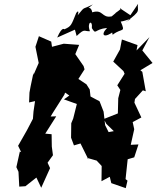

<svg xmlns="http://www.w3.org/2000/svg" viewBox="-20 -938 812 997"><path d="M642 0 632 -8 643 -111 677 -121 699 -188 659 -186 677 -267 669 -304 714 -328 678 -405 681 -424 722 -469 737 -464 719 -565 709 -573 772 -611 719 -676 756 -745 689 -676 694 -704 613 -733 603 -681 568 -618 621 -569 627 -555 589 -495 605 -471 594 -428 592 -349 519 -320 532 -295 571 -257 544 -252 526 -288 518 -358 497 -412 450 -437 446 -473 429 -500 387 -528 419 -578 414 -595 371 -657 391 -705 311 -711 250 -695 246 -722 182 -750 164 -695 181 -611 154 -549V-561L139 -490L133 -457L131 -406L162 -413L154 -359L151 -321L119 -260L74 -181L90 -148L83 -151L65 -70L76 -46L80 31L112 29L169 -16L194 37L240 -65L227 -93L255 -132L249 -177L248 -241L215 -244L272 -334L243 -333L253 -350L314 -446L318 -457L340 -442L312 -422L379 -398L360 -322L350 -298L349 -223L364 -183L398 -193L439 -110L433 -118L482 -104L508 -76L507 3L550 -20L558 13L633 39ZM560 -853C507 -842 517 -892 459 -874C450 -920 418 -876 462 -915C396 -881 430 -914 373 -846C384 -846 396 -897 376 -871C350 -807 350 -802 317 -787C315 -780 306 -810 277 -743L369 -784L378 -751C422 -793 415 -774 447 -776C429 -823 462 -839 457 -792C481 -754 467 -786 536 -793C497 -752 525 -738 573 -777C551 -804 566 -746 567 -759C614 -795 633 -765 607 -826C636 -829 687 -856 633 -823C720 -887 690 -880 697 -918L657 -859L603 -895C630 -902 555 -855 583 -872Z"/></svg>

Font: Asimov Aggro
Style: It
Weight: 500
Designer: Google
Version: Version 2.000980; 2014